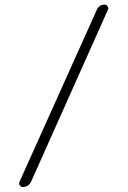

<svg xmlns="http://www.w3.org/2000/svg" viewBox="-20 -750 540 811"><path d="M76.2 40Q68.4 40 63.5 32.7Q58.6 25.4 62.5 17.6L388.7 -708Q398.4 -730.5 421.9 -730.5Q429.7 -730.5 434.6 -722.7Q439.5 -714.8 435.5 -708L111.3 17.6Q99.6 40 76.2 40Z"/></svg>

Font: Rounded Mgen+ 1m light
Style: Regular
Weight: 200
Designer: [Source Han Sans]
Ryoko NISHIZUKA  (kana & ideographs); Paul D. Hunt (Latin, Greek & Cyrillic); Wenlong ZHANG  (bopomofo
Version: Version 1.059.20150602